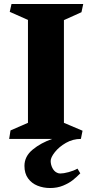

<svg xmlns="http://www.w3.org/2000/svg" viewBox="-20 -696 462 962"><path d="M120.1 -80.6V-596.2L28.8 -636.7L37.6 -675.8H397L388.2 -634.8L300.3 -595.2V-80.6L393.6 -41L385.3 0Q345.2 0 310.5 19.8Q275.9 39.6 254.9 66.2Q233.9 92.8 233.9 110.4Q233.9 128.4 242.4 145.5Q251 162.6 265.6 169.4Q273.4 173.3 282.2 173.3Q298.3 173.3 323.7 166.5Q349.1 159.7 368.2 148.9L382.3 172.4Q363.8 191.4 344.7 206.5Q325.7 221.7 296.4 233.9Q267.1 246.1 231 246.1Q197.3 246.1 168 234.4Q138.7 222.7 120.6 197.8Q102.5 172.9 102.5 135.3Q102.5 87.4 143.8 53.5Q185.1 19.5 242.2 0H25.9L32.7 -42.5Z"/></svg>

Font: Vesper Libre Heavy
Style: Regular
Weight: 900
Designer: Robert Keller & Kimya Gandhi
Foundry: Mota Italic
Version: Version 1.058